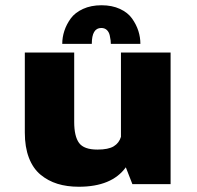

<svg xmlns="http://www.w3.org/2000/svg" viewBox="-20 -701 750 731"><path d="M217 -534Q217 -559 225 -583.5Q233 -608 249.2 -630.5Q265.5 -653 296 -667Q326.5 -681 366.5 -681Q406.5 -681 436.8 -667Q467 -653 483 -630.2Q499 -607.5 506.8 -583.2Q514.5 -559 514.5 -534H402Q402 -541 401.2 -547.2Q400.5 -553.5 397.8 -566.2Q395 -579 386.8 -586.8Q378.5 -594.5 365.5 -594.5Q329.5 -594.5 329.5 -534ZM280 10Q235 10 198.8 -1.2Q162.5 -12.5 134 -36.2Q105.5 -60 90 -100.5Q74.5 -141 74.5 -196V-501H262.5V-237Q262.5 -182 281 -156.8Q299.5 -131.5 351 -131.5Q392.5 -131.5 413 -144Q433.5 -156.5 440.5 -180V-501H629.5V0H484L459 -64Q405.5 10 280 10Z"/></svg>

Font: League Mono ExtraBold
Style: Regular
Weight: 800
Width: 6
Designer: Tyler Finck
Foundry: The League of Moveable Type / Tyler Finck
Version: Version 2.210